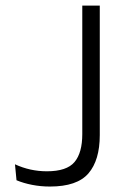

<svg xmlns="http://www.w3.org/2000/svg" viewBox="-20 -659 453 686"><path d="M158.5 7.5Q125.5 7.5 94.8 1.5Q64 -4.5 39 -15L33.5 -72Q60.5 -59.5 89.2 -53.2Q118 -47 147.5 -47Q218.5 -47 246.2 -80Q274 -113 274 -180V-639H336.5V-176.5Q336.5 -86.5 296 -39.5Q255.5 7.5 158.5 7.5Z"/></svg>

Font: Anek Bangla Medium Light
Style: Regular
Weight: 300
Version: Version 1.003